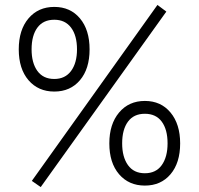

<svg xmlns="http://www.w3.org/2000/svg" viewBox="-20 -741 806 778"><path d="M200 -370Q135 -370 95.5 -416Q56 -462 56 -541Q56 -620 95.5 -666.5Q135 -713 200 -713Q265 -713 304 -666.5Q343 -620 343 -541Q343 -462 304 -416Q265 -370 200 -370ZM567 11Q502 11 462.5 -35Q423 -81 423 -160Q423 -238 462.5 -285Q502 -332 567 -332Q632 -332 671 -285Q710 -238 710 -160Q710 -81 671 -35Q632 11 567 11ZM145 17 109 -8 618 -721 654 -694ZM567 -39Q612 -39 635.5 -72Q659 -105 659 -160Q659 -216 635.5 -248Q612 -280 567 -280Q522 -280 498.5 -248Q475 -216 475 -160Q475 -105 498.5 -72Q522 -39 567 -39ZM200 -421Q244 -421 268 -453.5Q292 -486 292 -541Q292 -597 268 -629Q244 -661 200 -661Q155 -661 131.5 -629Q108 -597 108 -541Q108 -486 131.5 -453.5Q155 -421 200 -421Z"/></svg>

Font: Zen Kaku Gothic New
Style: Regular
Weight: 400
Designer: Yoshimichi Ohira
Foundry: Positype
Version: Version 1.001